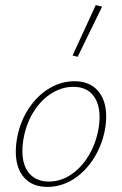

<svg xmlns="http://www.w3.org/2000/svg" viewBox="-20 -731 479 754"><path d="M42 -135Q42 -163 48 -194Q61 -258 94.5 -307.5Q128 -357 174.5 -384.5Q221 -412 272 -412Q332 -412 364.5 -374.5Q397 -337 397 -274Q397 -246 391 -216Q378 -154 345 -104Q312 -54 265.5 -25.5Q219 3 166 3Q107 3 74.5 -34Q42 -71 42 -135ZM365 -216Q371 -245 371 -271Q371 -326 344.5 -358Q318 -390 268 -390Q225 -390 185 -366Q145 -342 115.5 -297.5Q86 -253 74 -195Q68 -165 68 -138Q68 -81 95.5 -49.5Q123 -18 172 -18Q217 -18 257 -44Q297 -70 325.5 -115.5Q354 -161 365 -216ZM265 -513 356 -711 381 -705 285 -508Z"/></svg>

Font: Ysabeau Extralight
Style: Italic
Weight: 200
Italic angle: -12°
Designer: Christian Thalmann (Catharsis Fonts)
Version: Version 0.003